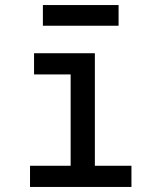

<svg xmlns="http://www.w3.org/2000/svg" viewBox="-20 -741 640 761"><path d="M99 0V-84H260V-446H115V-530H356V-84H501V0ZM150 -639V-721H450V-639Z"/></svg>

Font: Iosevka Slab Medium Extended
Style: Regular
Weight: 500
Width: 7
Monospace: yes
Designer: Belleve Invis
Foundry: Belleve Invis
Version: Version 11.1.1; ttfautohint (v1.8.3)